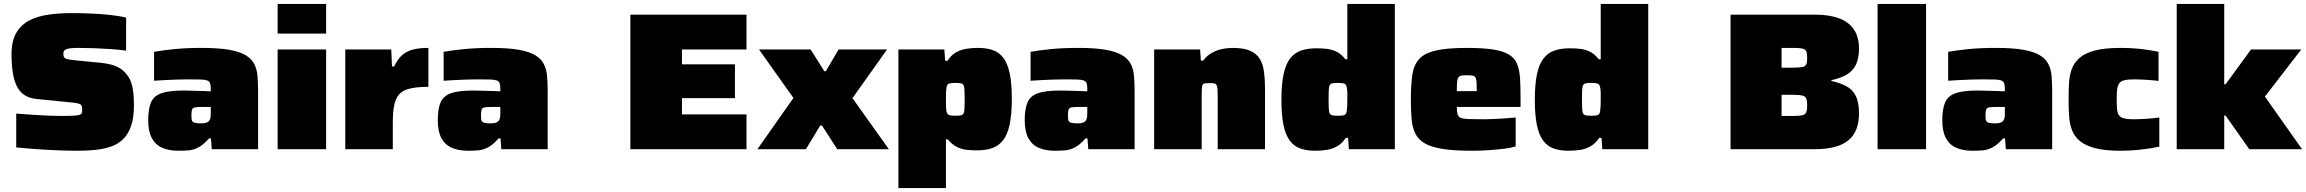

<svg xmlns="http://www.w3.org/2000/svg" viewBox="-20 -763 11794 982"><path d="M377 8Q326 8 268 5.5Q210 3 156.5 -1Q103 -5 63 -9V-182Q106 -179 147.5 -176Q189 -173 226 -171.5Q263 -170 290 -170Q337 -170 359.5 -171.5Q382 -173 390 -177Q396 -180 398 -184Q400 -188 400 -194Q400 -200 400 -207Q400 -218 396.5 -224Q393 -230 382.5 -233Q372 -236 350.5 -238.5Q329 -241 294 -244L165 -257Q128 -261 103.5 -278Q79 -295 65 -324.5Q51 -354 45 -394.5Q39 -435 39 -486Q39 -553 63 -594.5Q87 -636 129 -658Q171 -680 227 -688Q283 -696 346 -696Q390 -696 440.5 -694Q491 -692 539.5 -687Q588 -682 625 -673V-504Q590 -509 546.5 -512Q503 -515 460 -516.5Q417 -518 382 -518Q360 -518 344.5 -516.5Q329 -515 321 -512Q311 -508 307.5 -503Q304 -498 304 -488Q304 -477 307.5 -470.5Q311 -464 325 -460.5Q339 -457 369 -454L494 -442Q524 -439 550.5 -432Q577 -425 599 -410Q621 -395 639 -367Q647 -355 653 -335Q659 -315 662 -287.5Q665 -260 665 -223Q665 -161 650.5 -119Q636 -77 610 -51.5Q584 -26 548 -13.5Q512 -1 469 3.5Q426 8 377 8Z M892 8Q845 8 810 -7Q775 -22 756.5 -56.5Q738 -91 738 -148Q738 -205 752 -238.5Q766 -272 805 -286Q844 -300 920 -300Q928 -300 944 -299.5Q960 -299 980 -298.5Q1000 -298 1020.5 -297.5Q1041 -297 1058 -296V-311Q1058 -329 1054 -338.5Q1050 -348 1038 -352Q1026 -356 1002 -356.5Q978 -357 937 -357Q913 -357 884 -356Q855 -355 825 -353.5Q795 -352 768 -350V-498Q812 -506 873.5 -512Q935 -518 1012 -518Q1097 -518 1151.5 -508.5Q1206 -499 1236.5 -480.5Q1267 -462 1280.5 -435.5Q1294 -409 1297 -374.5Q1300 -340 1300 -299V0H1063L1059 -55H1049Q1021 -23 995.5 -9.5Q970 4 945 6Q920 8 892 8ZM1009 -132Q1023 -132 1032 -134.5Q1041 -137 1046 -141.5Q1051 -146 1054 -153Q1057 -160 1057.5 -169Q1058 -178 1058 -189V-216H1011Q987 -216 976 -213.5Q965 -211 962 -201.5Q959 -192 959 -170Q959 -155 961.5 -147Q964 -139 974.5 -135.5Q985 -132 1009 -132Z M1400 -591V-743H1648V-591ZM1400 0V-510H1648V0Z M1746 0V-510H1981L1985 -423H1996Q2013 -460 2036 -480.5Q2059 -501 2092 -509.5Q2125 -518 2171 -518V-319Q2101 -319 2061 -305.5Q2021 -292 2005 -254Q1989 -216 1989 -142V0Z M2373 8Q2326 8 2291 -7Q2256 -22 2237.5 -56.5Q2219 -91 2219 -148Q2219 -205 2233 -238.5Q2247 -272 2286 -286Q2325 -300 2401 -300Q2409 -300 2425 -299.5Q2441 -299 2461 -298.5Q2481 -298 2501.5 -297.5Q2522 -297 2539 -296V-311Q2539 -329 2535 -338.5Q2531 -348 2519 -352Q2507 -356 2483 -356.5Q2459 -357 2418 -357Q2394 -357 2365 -356Q2336 -355 2306 -353.5Q2276 -352 2249 -350V-498Q2293 -506 2354.5 -512Q2416 -518 2493 -518Q2578 -518 2632.5 -508.5Q2687 -499 2717.5 -480.5Q2748 -462 2761.5 -435.5Q2775 -409 2778 -374.5Q2781 -340 2781 -299V0H2544L2540 -55H2530Q2502 -23 2476.5 -9.5Q2451 4 2426 6Q2401 8 2373 8ZM2490 -132Q2504 -132 2513 -134.5Q2522 -137 2527 -141.5Q2532 -146 2535 -153Q2538 -160 2538.5 -169Q2539 -178 2539 -189V-216H2492Q2468 -216 2457 -213.5Q2446 -211 2443 -201.5Q2440 -192 2440 -170Q2440 -155 2442.5 -147Q2445 -139 2455.5 -135.5Q2466 -132 2490 -132Z M3204 0V-688H3798V-510H3468V-434H3739V-261H3468V-178H3798V0Z M3854 0 4038 -262 3862 -510H4126L4196 -399H4204L4269 -510H4517L4340 -261L4526 0H4262L4184 -121H4175L4102 0Z M4575 199V-510H4810L4814 -452H4826Q4845 -481 4869.5 -495Q4894 -509 4922.5 -513.5Q4951 -518 4982 -518Q5026 -518 5058.5 -506.5Q5091 -495 5112.5 -466Q5134 -437 5144.5 -386.5Q5155 -336 5155 -258Q5155 -178 5144 -126.5Q5133 -75 5110.5 -46Q5088 -17 5055 -5.5Q5022 6 4977 6Q4952 6 4926 3.5Q4900 1 4875 -11Q4850 -23 4828 -50H4818V199ZM4865 -171Q4883 -171 4893.5 -173Q4904 -175 4908 -182.5Q4912 -190 4913 -207.5Q4914 -225 4914 -255Q4914 -285 4913 -302.5Q4912 -320 4908 -327.5Q4904 -335 4893.5 -337Q4883 -339 4865 -339Q4843 -339 4833.5 -335.5Q4824 -332 4821 -315Q4819 -303 4818.5 -289Q4818 -275 4818 -255Q4818 -234 4818.5 -219Q4819 -204 4820 -196Q4824 -178 4834 -174.5Q4844 -171 4865 -171Z M5375 8Q5328 8 5293 -7Q5258 -22 5239.5 -56.5Q5221 -91 5221 -148Q5221 -205 5235 -238.5Q5249 -272 5288 -286Q5327 -300 5403 -300Q5411 -300 5427 -299.5Q5443 -299 5463 -298.5Q5483 -298 5503.5 -297.5Q5524 -297 5541 -296V-311Q5541 -329 5537 -338.5Q5533 -348 5521 -352Q5509 -356 5485 -356.5Q5461 -357 5420 -357Q5396 -357 5367 -356Q5338 -355 5308 -353.5Q5278 -352 5251 -350V-498Q5295 -506 5356.5 -512Q5418 -518 5495 -518Q5580 -518 5634.5 -508.5Q5689 -499 5719.5 -480.5Q5750 -462 5763.5 -435.5Q5777 -409 5780 -374.5Q5783 -340 5783 -299V0H5546L5542 -55H5532Q5504 -23 5478.5 -9.5Q5453 4 5428 6Q5403 8 5375 8ZM5492 -132Q5506 -132 5515 -134.5Q5524 -137 5529 -141.5Q5534 -146 5537 -153Q5540 -160 5540.5 -169Q5541 -178 5541 -189V-216H5494Q5470 -216 5459 -213.5Q5448 -211 5445 -201.5Q5442 -192 5442 -170Q5442 -155 5444.5 -147Q5447 -139 5457.5 -135.5Q5468 -132 5492 -132Z M5883 0V-510H6118L6122 -453H6133Q6154 -480 6180.5 -494Q6207 -508 6234 -513Q6261 -518 6283 -518Q6340 -518 6373.5 -503.5Q6407 -489 6423.5 -461.5Q6440 -434 6445 -395Q6450 -356 6450 -308V0H6208V-267Q6208 -293 6207 -307.5Q6206 -322 6202 -328.5Q6198 -335 6190 -336.5Q6182 -338 6168 -338Q6153 -338 6144 -337Q6135 -336 6131.5 -330.5Q6128 -325 6127 -312Q6126 -299 6126 -276V0Z M6707 8Q6663 8 6630.5 -3.5Q6598 -15 6576.5 -44Q6555 -73 6544.5 -123.5Q6534 -174 6534 -252Q6534 -332 6545 -383.5Q6556 -435 6578.5 -464Q6601 -493 6634.5 -504.5Q6668 -516 6713 -516Q6738 -516 6763.5 -513.5Q6789 -511 6814 -499.5Q6839 -488 6861 -460H6871V-743H7114V0H6879L6875 -58H6863Q6845 -30 6820 -15.5Q6795 -1 6766.5 3.5Q6738 8 6707 8ZM6824 -171Q6847 -171 6856.5 -175Q6866 -179 6868 -195Q6870 -209 6870.5 -222.5Q6871 -236 6871 -255Q6871 -272 6871 -285.5Q6871 -299 6869 -310Q6867 -330 6857 -334.5Q6847 -339 6824 -339Q6806 -339 6795.5 -337Q6785 -335 6781 -327.5Q6777 -320 6776 -302.5Q6775 -285 6775 -255Q6775 -225 6776 -207.5Q6777 -190 6781 -182.5Q6785 -175 6795.5 -173Q6806 -171 6824 -171Z M7509 8Q7419 8 7360.5 -1Q7302 -10 7268.5 -29Q7235 -48 7219.5 -78.5Q7204 -109 7200 -152.5Q7196 -196 7196 -254Q7196 -327 7203 -377.5Q7210 -428 7236.5 -459Q7263 -490 7321 -504Q7379 -518 7481 -518Q7564 -518 7616 -510Q7668 -502 7697.5 -484Q7727 -466 7739.5 -435.5Q7752 -405 7754.5 -360.5Q7757 -316 7757 -254V-216H7431Q7431 -192 7435 -178.5Q7439 -165 7452 -160Q7465 -155 7492.5 -154Q7520 -153 7567 -153Q7586 -153 7612.5 -154Q7639 -155 7669.5 -157Q7700 -159 7732 -162V-14Q7711 -7 7675 -2.5Q7639 2 7595.5 5Q7552 8 7509 8ZM7533 -277V-297Q7533 -327 7532 -343.5Q7531 -360 7526 -367.5Q7521 -375 7510.5 -376.5Q7500 -378 7481 -378Q7465 -378 7455 -376.5Q7445 -375 7439.5 -367.5Q7434 -360 7432.5 -343.5Q7431 -327 7431 -297H7553Z M8003 8Q7959 8 7926.5 -3.5Q7894 -15 7872.5 -44Q7851 -73 7840.5 -123.5Q7830 -174 7830 -252Q7830 -332 7841 -383.5Q7852 -435 7874.5 -464Q7897 -493 7930.5 -504.5Q7964 -516 8009 -516Q8034 -516 8059.5 -513.5Q8085 -511 8110 -499.5Q8135 -488 8157 -460H8167V-743H8410V0H8175L8171 -58H8159Q8141 -30 8116 -15.5Q8091 -1 8062.5 3.5Q8034 8 8003 8ZM8120 -171Q8143 -171 8152.5 -175Q8162 -179 8164 -195Q8166 -209 8166.5 -222.5Q8167 -236 8167 -255Q8167 -272 8167 -285.5Q8167 -299 8165 -310Q8163 -330 8153 -334.5Q8143 -339 8120 -339Q8102 -339 8091.5 -337Q8081 -335 8077 -327.5Q8073 -320 8072 -302.5Q8071 -285 8071 -255Q8071 -225 8072 -207.5Q8073 -190 8077 -182.5Q8081 -175 8091.5 -173Q8102 -171 8120 -171Z M8831 0V-688H9265Q9335 -688 9384.5 -670Q9434 -652 9461 -613.5Q9488 -575 9488 -515Q9488 -465 9472.5 -432.5Q9457 -400 9425.5 -381.5Q9394 -363 9347 -353V-349Q9391 -339 9422.5 -322.5Q9454 -306 9471 -273.5Q9488 -241 9488 -183Q9488 -138 9475 -103.5Q9462 -69 9434.5 -46Q9407 -23 9364 -11.5Q9321 0 9261 0ZM9092 -170H9152Q9183 -170 9198 -173.5Q9213 -177 9218 -188.5Q9223 -200 9223 -223Q9223 -247 9218.5 -258.5Q9214 -270 9199 -274Q9184 -278 9152 -278H9092ZM9092 -417H9152Q9184 -417 9199 -420.5Q9214 -424 9218.5 -434.5Q9223 -445 9223 -467Q9223 -490 9218.5 -500.5Q9214 -511 9199 -514.5Q9184 -518 9152 -518H9092Z M9583 0V-743H9831V0Z M10068 8Q10021 8 9986 -7Q9951 -22 9932.5 -56.5Q9914 -91 9914 -148Q9914 -205 9928 -238.5Q9942 -272 9981 -286Q10020 -300 10096 -300Q10104 -300 10120 -299.5Q10136 -299 10156 -298.5Q10176 -298 10196.5 -297.5Q10217 -297 10234 -296V-311Q10234 -329 10230 -338.5Q10226 -348 10214 -352Q10202 -356 10178 -356.5Q10154 -357 10113 -357Q10089 -357 10060 -356Q10031 -355 10001 -353.5Q9971 -352 9944 -350V-498Q9988 -506 10049.5 -512Q10111 -518 10188 -518Q10273 -518 10327.5 -508.5Q10382 -499 10412.5 -480.5Q10443 -462 10456.5 -435.5Q10470 -409 10473 -374.5Q10476 -340 10476 -299V0H10239L10235 -55H10225Q10197 -23 10171.5 -9.5Q10146 4 10121 6Q10096 8 10068 8ZM10185 -132Q10199 -132 10208 -134.5Q10217 -137 10222 -141.5Q10227 -146 10230 -153Q10233 -160 10233.5 -169Q10234 -178 10234 -189V-216H10187Q10163 -216 10152 -213.5Q10141 -211 10138 -201.5Q10135 -192 10135 -170Q10135 -155 10137.5 -147Q10140 -139 10150.5 -135.5Q10161 -132 10185 -132Z M10827 8Q10747 8 10696.5 -5Q10646 -18 10617.5 -42Q10589 -66 10577 -98.5Q10565 -131 10562.5 -170Q10560 -209 10560 -253Q10560 -296 10562 -335.5Q10564 -375 10575.5 -408Q10587 -441 10615 -466Q10643 -491 10694 -504.5Q10745 -518 10827 -518Q10878 -518 10925.5 -513Q10973 -508 11020 -498V-349Q11000 -352 10963.5 -354.5Q10927 -357 10893 -357Q10862 -357 10844.5 -352.5Q10827 -348 10819 -337Q10811 -326 10808.5 -306Q10806 -286 10806 -255Q10806 -224 10808 -204Q10810 -184 10818 -173Q10826 -162 10843.5 -157.5Q10861 -153 10893 -153Q10921 -153 10958.5 -155.5Q10996 -158 11024 -162V-13Q10978 -3 10927 2.5Q10876 8 10827 8Z M11113 0V-743H11356V-332H11363L11493 -510H11750L11564 -269L11754 0H11484L11363 -172H11356V0Z"/></svg>

Font: Saira Expanded Black
Style: Regular
Weight: 900
Width: 7
Designer: Hector Gatti with collaboration of the Omnibus-Type team
Foundry: Omnibus-Type
Version: Version 1.101